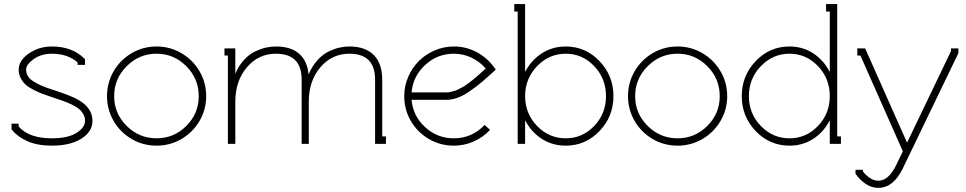

<svg xmlns="http://www.w3.org/2000/svg" viewBox="-20 -699 4694 933"><path d="M231.9 -264.2Q236.3 -262.7 245.6 -259.8Q330.1 -232.4 363.8 -211.9Q429.2 -173.3 429.2 -111.8Q429.2 -58.6 375 -24.9Q320.8 8.8 231.9 8.8Q162.1 8.8 113.3 -12.9Q64.5 -34.7 39.1 -66.9L36.1 -70.8V-98.1H70.8V-84Q121.1 -26.9 231.9 -26.9Q309.6 -26.9 351.3 -53Q393.1 -79.1 393.1 -111.8Q393.1 -129.9 384.3 -145Q375.5 -160.2 362.5 -170.7Q349.6 -181.2 328.4 -191.2Q307.1 -201.2 288.3 -208Q269.5 -214.8 242.7 -223.6Q235.4 -226.1 231.9 -227.1Q202.1 -237.3 183.8 -244.1Q165.5 -251 141.4 -263.4Q117.2 -275.9 103.8 -288.3Q90.3 -300.8 80.6 -319.6Q70.8 -338.4 70.8 -360.8Q70.8 -404.8 120.1 -439Q169.4 -473.1 231.9 -473.1Q329.6 -473.1 388.2 -416L393.1 -411.1V-383.8H356.9V-396Q308.6 -438 231.9 -438Q180.7 -438 143.8 -411.9Q106.9 -385.7 106.9 -360.8Q106.9 -342.8 116.2 -328.1Q125.5 -313.5 145.3 -301.8Q165 -290 183.3 -282.2Q201.7 -274.4 231.9 -264.2Z M595.5 -377.2Q534.7 -316.4 534.7 -231.9Q534.7 -147.5 595.5 -87.2Q656.2 -26.9 740.7 -26.9Q825.2 -26.9 885.5 -87.2Q945.8 -147.5 945.8 -231.9Q945.8 -316.4 885.5 -377.2Q825.2 -438 740.7 -438Q656.2 -438 595.5 -377.2ZM619.9 -440.7Q675.3 -473.1 740.7 -473.1Q806.2 -473.1 861.6 -440.7Q917 -408.2 949.5 -352.8Q981.9 -297.4 981.9 -231.9Q981.9 -166.5 949.5 -111.1Q917 -55.7 861.6 -23.4Q806.2 8.8 740.7 8.8Q675.3 8.8 619.9 -23.4Q564.5 -55.7 532.2 -111.1Q500 -166.5 500 -231.9Q500 -297.4 532.2 -352.8Q564.5 -408.2 619.9 -440.7Z M1124.5 -342.8Q1141.1 -381.3 1166.5 -408.7Q1191.9 -436 1220.2 -449.2Q1248.5 -462.4 1272.7 -467.8Q1296.9 -473.1 1320.8 -473.1Q1392.6 -473.1 1432.6 -438.7Q1472.7 -404.3 1479.5 -338.9H1480.5Q1497.1 -378.4 1522.2 -406.2Q1547.4 -434.1 1575.2 -447.8Q1603 -461.4 1627.9 -467.3Q1652.8 -473.1 1677.7 -473.1Q1755.4 -473.1 1796.4 -431.6Q1837.4 -390.1 1837.4 -312V-36.1H1855.5V0H1802.7V-36.1V-312Q1802.7 -438 1677.7 -438Q1592.8 -438 1536.6 -371.8Q1480.5 -305.7 1480.5 -205.1V0H1445.8V-312Q1445.8 -438 1320.8 -438Q1235.8 -438 1179.7 -371.8Q1123.5 -305.7 1123.5 -205.1V0H1087.4V-429.2H1070.8V-463.9H1123.5V-342.8Z M2149.4 -250Q2159.2 -250 2170.2 -252.4Q2181.2 -254.9 2190.4 -257.8Q2199.7 -260.7 2211.7 -267.1Q2223.6 -273.4 2231.7 -277.8Q2239.7 -282.2 2252.4 -291.7Q2265.1 -301.3 2271.5 -306.2Q2277.8 -311 2290.8 -322Q2303.7 -333 2308.1 -336.9Q2312.5 -340.8 2325.4 -352.5Q2338.4 -364.3 2340.3 -366.2Q2311 -399.9 2270.8 -418.9Q2230.5 -438 2185.1 -438Q2105.5 -438 2046.1 -383.3Q1986.8 -328.6 1980 -250ZM1980 -213.9Q1986.8 -135.3 2045.9 -81.1Q2105 -26.9 2185.1 -26.9Q2272.9 -26.9 2335 -91.8L2361.3 -67.9Q2327.6 -31.7 2282 -11.5Q2236.3 8.8 2185.1 8.8Q2119.6 8.8 2064.2 -23.4Q2008.8 -55.7 1976.6 -111.1Q1944.3 -166.5 1944.3 -231.9Q1944.3 -280.8 1963.6 -325.4Q1982.9 -370.1 2015.1 -402.3Q2047.4 -434.6 2092 -453.9Q2136.7 -473.1 2185.1 -473.1Q2244.1 -473.1 2294.9 -446.5Q2345.7 -419.9 2379.4 -374L2389.2 -360.8L2377.4 -350.1Q2373 -346.2 2346.4 -322.3Q2319.8 -298.3 2302.2 -284.7Q2284.7 -271 2256.8 -252Q2229 -232.9 2201.9 -223.4Q2174.8 -213.9 2149.4 -213.9Z M2531.7 -112.8V0H2495.6V-643.1H2479V-679.2H2531.7V-351.1H2532.7Q2562 -407.2 2613.5 -440.2Q2665 -473.1 2729 -473.1Q2825.2 -473.1 2893.1 -402.1Q2960.9 -331.1 2960.9 -231.9Q2960.9 -132.8 2893.1 -62Q2825.2 8.8 2729 8.8Q2665 8.8 2613.5 -23.9Q2562 -56.6 2532.7 -112.8ZM2924.8 -231.9Q2924.8 -317.4 2867.4 -377.7Q2810.1 -438 2729 -438Q2647.9 -438 2589.8 -377.4Q2531.7 -316.9 2531.7 -231.9Q2531.7 -147 2589.8 -86.9Q2647.9 -26.9 2729 -26.9Q2810.1 -26.9 2867.4 -86.9Q2924.8 -147 2924.8 -231.9Z M3127.2 -377.2Q3066.4 -316.4 3066.4 -231.9Q3066.4 -147.5 3127.2 -87.2Q3188 -26.9 3272.5 -26.9Q3356.9 -26.9 3417.2 -87.2Q3477.5 -147.5 3477.5 -231.9Q3477.5 -316.4 3417.2 -377.2Q3356.9 -438 3272.5 -438Q3188 -438 3127.2 -377.2ZM3151.6 -440.7Q3207 -473.1 3272.5 -473.1Q3337.9 -473.1 3393.3 -440.7Q3448.7 -408.2 3481.2 -352.8Q3513.7 -297.4 3513.7 -231.9Q3513.7 -166.5 3481.2 -111.1Q3448.7 -55.7 3393.3 -23.4Q3337.9 8.8 3272.5 8.8Q3207 8.8 3151.6 -23.4Q3096.2 -55.7 3064 -111.1Q3031.7 -166.5 3031.7 -231.9Q3031.7 -297.4 3064 -352.8Q3096.2 -408.2 3151.6 -440.7Z M4012.2 -231.9Q4012.2 -317.4 3954.8 -377.7Q3897.5 -438 3816.4 -438Q3735.4 -438 3677.2 -377.4Q3619.1 -316.9 3619.1 -231.9Q3619.1 -147 3677.2 -86.9Q3735.4 -26.9 3816.4 -26.9Q3897.5 -26.9 3954.8 -86.9Q4012.2 -147 4012.2 -231.9ZM4048.3 -679.2V-36.1H4066.4V0H4012.2V-112.8H4011.2Q3981.9 -56.6 3931.2 -23.9Q3880.4 8.8 3816.4 8.8Q3720.2 8.8 3652.3 -62Q3584.5 -132.8 3584.5 -231.9Q3584.5 -331.1 3652.3 -402.1Q3720.2 -473.1 3816.4 -473.1Q3880.4 -473.1 3931.2 -440.2Q3981.9 -407.2 4011.2 -351.1H4012.2V-643.1H3994.1V-679.2Z M4637.2 -440.9 4367.2 119.1Q4321.3 213.9 4248 213.9Q4215.3 213.9 4186.5 194.3Q4157.7 174.8 4140.1 148.9L4137.2 145V126H4173.3V133.8Q4187 152.8 4207.3 166Q4227.5 179.2 4248 179.2Q4297.9 179.2 4335 103L4367.2 36.1L4161.1 -429.2H4146V-463.9H4184.1L4387.2 -6.8H4388.2L4601.1 -450.2V-463.9H4637.2Z"/></svg>

Font: Rawengulk
Style: Regular
Weight: 400
Version: Version 0.92